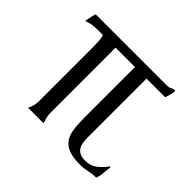

<svg xmlns="http://www.w3.org/2000/svg" viewBox="-114 -561 707 707"><g transform="rotate(45 239.5 -207.5)"><path d="M325.7 -384.3V-79.1Q325.7 -64.5 327.6 -52Q329.6 -39.6 335.4 -30.3Q341.3 -21 351.8 -15.9Q362.3 -10.7 379.4 -10.7Q406.2 -10.7 425.3 -25.1Q444.3 -39.6 459 -60.5H460.9L462.9 -57.1Q460 -42 459.2 -26.1Q458.5 -10.3 452.6 4.4Q433.6 4.4 414.8 8.8Q396 13.2 377 13.2Q340.3 13.2 318.4 4.9Q296.4 -3.4 284.7 -19.8Q272.9 -36.1 269.3 -60.8Q265.6 -85.4 265.6 -118.7V-384.3H164.6V-45.4Q164.6 -34.7 167 -24.2Q169.4 -13.7 173.3 -3.9V-1Q172.9 -1 171.9 -0.5Q170.9 0 170.4 0H96.2L92.8 -2Q95.7 -4.9 97.9 -10.5Q100.1 -16.1 101.6 -22.5Q103 -28.8 103.8 -35.2Q104.5 -41.5 104.5 -45.4V-331.5Q104.5 -344.7 103.5 -358.2Q102.5 -371.6 99.1 -384.3H74.7Q60.5 -384.3 46.6 -382.8Q32.7 -381.3 20 -375.5H17.1L16.1 -378.9L24.9 -418L27.8 -419.4H399.4Q407.2 -419.4 414.1 -423.3Q420.9 -427.2 428.7 -428.2L432.6 -426.3Q432.6 -416 429.4 -406Q426.3 -396 423.8 -386.2L420.9 -384.3Z"/></g></svg>

Font: CAT Linz
Style: Regular
Weight: 400
Designer: Peter Wiegel
Foundry: Peter Wiegel
Version: Version 1.08